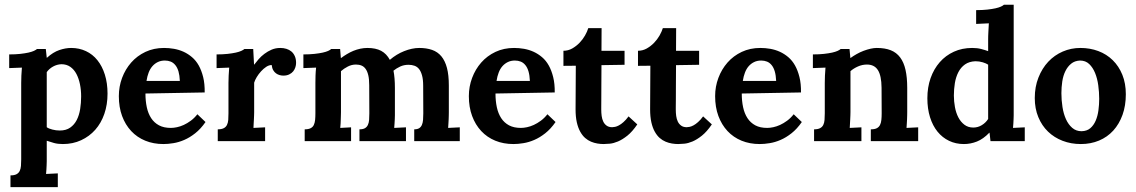

<svg xmlns="http://www.w3.org/2000/svg" viewBox="-20 -585 4710 796"><path d="M234.4 -318.8Q215.8 -317.9 200 -309.1Q184.1 -300.3 173.8 -286.1V-57.6Q177.7 -54.7 183.8 -52.2Q189.9 -49.8 197 -47.9Q204.1 -45.9 212.2 -44.9Q220.2 -43.9 228 -43.9Q253.9 -43.9 271 -55.9Q288.1 -67.9 298.1 -87.4Q308.1 -106.9 312.3 -132.6Q316.4 -158.2 316.4 -185.5Q316.4 -211.9 311.5 -235.8Q306.6 -259.8 296.9 -278.3Q287.1 -296.9 271.5 -307.9Q255.9 -318.8 234.4 -318.8ZM67.9 -241.2Q67.9 -254.9 68.6 -271.5Q69.3 -288.1 70.8 -304.7L18.1 -302.7V-359.4Q44.4 -359.4 64 -361.6Q83.5 -363.8 97.7 -366.9Q111.8 -370.1 120.4 -374Q128.9 -377.9 133.3 -381.8H169.9L173.8 -345.7H174.8Q200.2 -368.7 225.8 -377.4Q251.5 -386.2 274.9 -386.2Q308.6 -386.2 336.4 -373Q364.3 -359.9 384 -335.2Q403.8 -310.5 414.8 -275.4Q425.8 -240.2 425.8 -196.8Q425.8 -151.4 412.6 -113Q399.4 -74.7 375 -47.1Q350.6 -19.5 316.4 -3.7Q282.2 12.2 240.7 12.2Q219.7 12.2 203.9 7.8Q188 3.4 173.8 -1.5V70.8Q173.8 76.2 173.8 83.7Q173.8 91.3 173.3 100.1Q172.9 108.9 172.4 118.2Q171.9 127.4 170.9 136.2L219.7 133.8V190.9H23.4V142.1Q39.1 142.1 48.1 137.5Q57.1 132.8 61.5 124Q65.9 115.2 66.9 103Q67.9 90.8 67.9 75.7Z M663.6 -334Q647 -334 634 -327.6Q621.1 -321.3 611.6 -310.3Q602.1 -299.3 596.2 -283.9Q590.3 -268.6 587.4 -249.5H725.6Q724.6 -272.9 720 -288.8Q715.3 -304.7 707 -314.9Q698.7 -325.2 687.7 -329.6Q676.8 -334 663.6 -334ZM828.6 -201.7 583 -197.3Q583 -166.5 588.6 -140.4Q594.2 -114.3 606.7 -95.2Q619.1 -76.2 639.2 -65.4Q659.2 -54.7 688.5 -54.7Q699.7 -54.7 713.6 -57.6Q727.5 -60.5 741.9 -67.1Q756.3 -73.7 771 -84.5Q785.6 -95.2 798.3 -111.3L832 -79.1Q812 -50.3 789.3 -32.5Q766.6 -14.6 743.9 -4.9Q721.2 4.9 699 8.5Q676.8 12.2 657.7 12.2Q616.2 12.2 582.3 -1.7Q548.3 -15.6 523.9 -41.7Q499.5 -67.9 486.1 -104.2Q472.7 -140.6 472.7 -186.5Q472.7 -226.1 486.1 -262Q499.5 -297.9 523.9 -325.7Q548.3 -353.5 583 -369.9Q617.7 -386.2 660.2 -386.2Q680.7 -386.2 701.4 -382.6Q722.2 -378.9 741 -370.4Q759.8 -361.8 776.1 -347.9Q792.5 -334 804 -313.5Q815.4 -293 822.3 -265.4Q829.1 -237.8 828.6 -201.7Z M1142.1 -386.2Q1155.3 -386.2 1167.2 -382.6Q1179.2 -378.9 1188 -371.6Q1196.8 -364.3 1202.1 -352.5Q1207.5 -340.8 1207.5 -324.2Q1207.5 -315.4 1204.6 -306.2Q1201.7 -296.9 1195.6 -289.3Q1189.5 -281.7 1179.2 -276.6Q1168.9 -271.5 1154.8 -271.5Q1147 -271.5 1139.2 -273.7Q1131.3 -275.9 1124.5 -280.8Q1117.7 -285.6 1112.8 -293.9Q1107.9 -302.2 1106.4 -315.4Q1095.2 -315.4 1083.7 -307.9Q1072.3 -300.3 1062.3 -289.3Q1052.2 -278.3 1044.4 -265.4Q1036.6 -252.4 1033.7 -242.2V-120.1Q1033.7 -114.7 1033.4 -107.2Q1033.2 -99.6 1032.7 -90.8Q1032.2 -82 1031.7 -72.8Q1031.2 -63.5 1030.8 -54.7L1079.1 -57.1V0H882.8V-48.8Q898.4 -48.8 907.5 -53.5Q916.5 -58.1 920.9 -66.9Q925.3 -75.7 926.3 -87.9Q927.2 -100.1 927.2 -115.2V-241.2Q927.2 -254.9 928 -271.5Q928.7 -288.1 930.2 -304.7L877.9 -302.7V-359.4Q903.8 -359.4 923.6 -361.6Q943.4 -363.8 957.5 -366.9Q971.7 -370.1 980.2 -374Q988.8 -377.9 993.2 -381.8H1029.8L1033.2 -317.4H1034.2Q1041.5 -327.1 1052 -339.4Q1062.5 -351.6 1076.2 -361.8Q1089.8 -372.1 1106.2 -379.2Q1122.6 -386.2 1142.1 -386.2Z M1617.2 -120.1Q1617.2 -114.7 1617.2 -107.2Q1617.2 -99.6 1616.7 -90.8Q1616.2 -82 1615.7 -72.8Q1615.2 -63.5 1614.3 -54.7L1663.1 -57.1V0H1470.2V-48.8Q1484.9 -48.8 1492.9 -53.5Q1501 -58.1 1505.1 -66.9Q1509.3 -75.7 1510.3 -87.9Q1511.2 -100.1 1511.2 -115.2L1510.7 -231.9Q1510.7 -256.8 1506.8 -273.2Q1502.9 -289.6 1495.8 -299.3Q1488.8 -309.1 1478.8 -313.2Q1468.8 -317.4 1455.6 -317.4Q1438 -317.4 1421.9 -309.1Q1405.8 -300.8 1393.6 -290V-120.1Q1393.6 -114.7 1393.3 -107.2Q1393.1 -99.6 1392.8 -90.8Q1392.6 -82 1392.1 -72.8Q1391.6 -63.5 1390.6 -54.7L1435.5 -57.1V0H1243.2V-48.8Q1258.8 -48.8 1267.8 -53.5Q1276.9 -58.1 1281 -66.9Q1285.2 -75.7 1286.4 -87.9Q1287.6 -100.1 1287.6 -115.2V-241.2Q1287.6 -254.9 1288.1 -271.5Q1288.6 -288.1 1290.5 -304.7L1237.8 -302.7V-359.4Q1263.7 -359.4 1283.7 -361.6Q1303.7 -363.8 1317.9 -366.9Q1332 -370.1 1340.6 -374Q1349.1 -377.9 1353 -381.8H1390.1L1393.1 -344.7H1394.5Q1405.3 -353 1418.5 -360.8Q1431.6 -368.7 1445.3 -374.3Q1459 -379.9 1473.9 -383.1Q1488.8 -386.2 1503.4 -386.2Q1537.6 -386.2 1560.1 -374.3Q1582.5 -362.3 1596.2 -336.9Q1609.9 -348.6 1624.8 -357.7Q1639.6 -366.7 1655.5 -373Q1671.4 -379.4 1687.3 -382.8Q1703.1 -386.2 1718.3 -386.2Q1748 -386.2 1771.2 -378.2Q1794.4 -370.1 1809.8 -351.6Q1825.2 -333 1833 -303.5Q1840.8 -273.9 1840.8 -230.5V-120.1Q1840.8 -114.7 1840.6 -107.2Q1840.3 -99.6 1840.1 -90.8Q1839.8 -82 1839.1 -72.8Q1838.4 -63.5 1837.9 -54.7L1886.2 -57.1V0H1697.3V-48.8Q1710.4 -48.8 1717.8 -53.5Q1725.1 -58.1 1729 -66.9Q1732.9 -75.7 1733.9 -87.9Q1734.9 -100.1 1734.9 -115.2L1734.4 -230Q1734.4 -255.4 1729.7 -272.2Q1725.1 -289.1 1717.3 -298.8Q1709.5 -308.6 1698.2 -312.5Q1687 -316.4 1673.8 -316.4Q1654.8 -316.4 1639.4 -309.3Q1624 -302.2 1611.3 -292Q1614.3 -276.9 1615.7 -259.3Q1617.2 -241.7 1617.2 -220.7Z M2114.7 -334Q2098.1 -334 2085.2 -327.6Q2072.3 -321.3 2062.7 -310.3Q2053.2 -299.3 2047.4 -283.9Q2041.5 -268.6 2038.6 -249.5H2176.8Q2175.8 -272.9 2171.1 -288.8Q2166.5 -304.7 2158.2 -314.9Q2149.9 -325.2 2138.9 -329.6Q2127.9 -334 2114.7 -334ZM2279.8 -201.7 2034.2 -197.3Q2034.2 -166.5 2039.8 -140.4Q2045.4 -114.3 2057.9 -95.2Q2070.3 -76.2 2090.3 -65.4Q2110.4 -54.7 2139.6 -54.7Q2150.9 -54.7 2164.8 -57.6Q2178.7 -60.5 2193.1 -67.1Q2207.5 -73.7 2222.2 -84.5Q2236.8 -95.2 2249.5 -111.3L2283.2 -79.1Q2263.2 -50.3 2240.5 -32.5Q2217.8 -14.6 2195.1 -4.9Q2172.4 4.9 2150.1 8.5Q2127.9 12.2 2108.9 12.2Q2067.4 12.2 2033.4 -1.7Q1999.5 -15.6 1975.1 -41.7Q1950.7 -67.9 1937.3 -104.2Q1923.8 -140.6 1923.8 -186.5Q1923.8 -226.1 1937.3 -262Q1950.7 -297.9 1975.1 -325.7Q1999.5 -353.5 2034.2 -369.9Q2068.8 -386.2 2111.3 -386.2Q2131.8 -386.2 2152.6 -382.6Q2173.3 -378.9 2192.1 -370.4Q2210.9 -361.8 2227.3 -347.9Q2243.7 -334 2255.1 -313.5Q2266.6 -293 2273.4 -265.4Q2280.3 -237.8 2279.8 -201.7Z M2315.9 -374.5Q2335.4 -374.5 2352.3 -384Q2369.1 -393.6 2382.6 -407.5Q2396 -421.4 2405.3 -437.7Q2414.6 -454.1 2418.9 -468.3H2474.1L2473.6 -374.5H2569.3V-316.4L2473.6 -314.9Q2473.1 -261.7 2473.1 -226.8Q2473.1 -191.9 2472.9 -170.9Q2472.7 -149.9 2472.7 -140.9Q2472.7 -131.8 2472.7 -130.4Q2472.7 -117.2 2474.4 -104.2Q2476.1 -91.3 2481 -81.1Q2485.8 -70.8 2494.9 -64.2Q2503.9 -57.6 2518.1 -57.6Q2522.9 -57.6 2530 -59.1Q2537.1 -60.5 2545.9 -65.2Q2554.7 -69.8 2564.9 -78.9Q2575.2 -87.9 2585.9 -102.5L2622.1 -69.3Q2601.6 -39.1 2581.1 -22.7Q2560.5 -6.3 2542 1.5Q2523.4 9.3 2508.1 10.7Q2492.7 12.2 2482.4 12.2Q2470.2 12.2 2456.8 10Q2443.4 7.8 2430.4 2.4Q2417.5 -2.9 2406 -12.9Q2394.5 -22.9 2385.5 -39.1Q2376.5 -55.2 2371.3 -78.1Q2366.2 -101.1 2366.2 -131.8L2367.2 -312.5L2315.9 -312Z M2625 -374.5Q2644.5 -374.5 2661.4 -384Q2678.2 -393.6 2691.7 -407.5Q2705.1 -421.4 2714.4 -437.7Q2723.6 -454.1 2728 -468.3H2783.2L2782.7 -374.5H2878.4V-316.4L2782.7 -314.9Q2782.2 -261.7 2782.2 -226.8Q2782.2 -191.9 2782 -170.9Q2781.7 -149.9 2781.7 -140.9Q2781.7 -131.8 2781.7 -130.4Q2781.7 -117.2 2783.4 -104.2Q2785.2 -91.3 2790 -81.1Q2794.9 -70.8 2804 -64.2Q2813 -57.6 2827.1 -57.6Q2832 -57.6 2839.1 -59.1Q2846.2 -60.5 2855 -65.2Q2863.8 -69.8 2874 -78.9Q2884.3 -87.9 2895 -102.5L2931.2 -69.3Q2910.6 -39.1 2890.1 -22.7Q2869.6 -6.3 2851.1 1.5Q2832.5 9.3 2817.1 10.7Q2801.8 12.2 2791.5 12.2Q2779.3 12.2 2765.9 10Q2752.4 7.8 2739.5 2.4Q2726.6 -2.9 2715.1 -12.9Q2703.6 -22.9 2694.6 -39.1Q2685.5 -55.2 2680.4 -78.1Q2675.3 -101.1 2675.3 -131.8L2676.3 -312.5L2625 -312Z M3135.7 -334Q3119.1 -334 3106.2 -327.6Q3093.3 -321.3 3083.7 -310.3Q3074.2 -299.3 3068.4 -283.9Q3062.5 -268.6 3059.6 -249.5H3197.8Q3196.8 -272.9 3192.1 -288.8Q3187.5 -304.7 3179.2 -314.9Q3170.9 -325.2 3159.9 -329.6Q3148.9 -334 3135.7 -334ZM3300.8 -201.7 3055.2 -197.3Q3055.2 -166.5 3060.8 -140.4Q3066.4 -114.3 3078.9 -95.2Q3091.3 -76.2 3111.3 -65.4Q3131.3 -54.7 3160.6 -54.7Q3171.9 -54.7 3185.8 -57.6Q3199.7 -60.5 3214.1 -67.1Q3228.5 -73.7 3243.2 -84.5Q3257.8 -95.2 3270.5 -111.3L3304.2 -79.1Q3284.2 -50.3 3261.5 -32.5Q3238.8 -14.6 3216.1 -4.9Q3193.4 4.9 3171.1 8.5Q3148.9 12.2 3129.9 12.2Q3088.4 12.2 3054.4 -1.7Q3020.5 -15.6 2996.1 -41.7Q2971.7 -67.9 2958.3 -104.2Q2944.8 -140.6 2944.8 -186.5Q2944.8 -226.1 2958.3 -262Q2971.7 -297.9 2996.1 -325.7Q3020.5 -353.5 3055.2 -369.9Q3089.8 -386.2 3132.3 -386.2Q3152.8 -386.2 3173.6 -382.6Q3194.3 -378.9 3213.1 -370.4Q3231.9 -361.8 3248.3 -347.9Q3264.6 -334 3276.1 -313.5Q3287.6 -293 3294.4 -265.4Q3301.3 -237.8 3300.8 -201.7Z M3741.2 -120.1Q3741.2 -114.7 3741 -107.2Q3740.7 -99.6 3740.5 -90.8Q3740.2 -82 3739.5 -72.8Q3738.8 -63.5 3738.3 -54.7L3786.6 -57.1V0H3590.3V-48.8Q3606.4 -48.8 3615.2 -53.5Q3624 -58.1 3628.4 -66.9Q3632.8 -75.7 3634 -87.9Q3635.3 -100.1 3635.3 -115.2L3634.8 -221.7Q3634.3 -271.5 3619.6 -294.4Q3605 -317.4 3574.2 -317.4Q3554.7 -317.4 3536.6 -309.3Q3518.6 -301.3 3505.9 -290V-120.1Q3505.9 -114.7 3505.6 -107.2Q3505.4 -99.6 3504.9 -90.8Q3504.4 -82 3503.9 -72.8Q3503.4 -63.5 3502.9 -54.7L3551.3 -57.1V0H3355V-48.8Q3370.6 -48.8 3379.6 -53.5Q3388.7 -58.1 3393.1 -66.9Q3397.5 -75.7 3398.4 -87.9Q3399.4 -100.1 3399.4 -115.2V-241.2Q3399.4 -254.9 3400.1 -271.5Q3400.9 -288.1 3402.3 -304.7L3350.1 -302.7V-359.4Q3376 -359.4 3395.8 -361.6Q3415.5 -363.8 3429.7 -366.9Q3443.8 -370.1 3452.4 -374Q3460.9 -377.9 3465.3 -381.8H3502L3505.4 -344.7H3506.3Q3517.6 -353 3531.5 -360.8Q3545.4 -368.7 3560.3 -374.3Q3575.2 -379.9 3589.4 -383.1Q3603.5 -386.2 3614.7 -386.2Q3648.9 -386.2 3672.9 -376.7Q3696.8 -367.2 3711.9 -346.9Q3727.1 -326.7 3734.1 -295.4Q3741.2 -264.2 3741.2 -220.7Z M4182.6 -565.4V-120.1Q4182.6 -114.7 4182.6 -107.2Q4182.6 -99.6 4182.1 -90.8Q4181.6 -82 4181.2 -72.8Q4180.7 -63.5 4179.7 -54.7L4228.5 -57.1V0H4086.4L4082.5 -34.7H4081.5Q4056.6 -8.8 4030.3 1.7Q4003.9 12.2 3976.1 12.2Q3942.4 12.2 3914.6 -1.2Q3886.7 -14.6 3866.7 -39.3Q3846.7 -64 3835.7 -99.1Q3824.7 -134.3 3824.7 -177.7Q3824.7 -223.1 3838.1 -261.2Q3851.6 -299.3 3876 -327.1Q3900.4 -355 3934.6 -370.6Q3968.8 -386.2 4010.3 -386.2Q4031.2 -386.2 4047.1 -382.1Q4063 -377.9 4076.7 -373V-422.9Q4076.7 -428.2 4076.9 -435.8Q4077.1 -443.4 4077.6 -452.1Q4078.1 -460.9 4078.6 -470.2Q4079.1 -479.5 4079.6 -488.3L4026.9 -485.8V-543Q4053.2 -543 4073 -545.2Q4092.8 -547.4 4106.9 -550.5Q4121.1 -553.7 4129.6 -557.6Q4138.2 -561.5 4142.1 -565.4ZM4015.1 -56.2Q4034.2 -56.2 4050.5 -66.2Q4066.9 -76.2 4076.7 -91.8V-316.9Q4068.8 -322.3 4054.4 -326.7Q4040 -331.1 4023.9 -331.1Q3998 -330.1 3980.7 -317.9Q3963.4 -305.7 3953.1 -285.6Q3942.9 -265.6 3938.7 -240.5Q3934.6 -215.3 3934.6 -189Q3934.6 -165 3939 -141.1Q3943.4 -117.2 3953.1 -98.4Q3962.9 -79.6 3978.3 -67.9Q3993.7 -56.2 4015.1 -56.2Z M4457.5 -334Q4435.5 -333 4420.9 -321Q4406.2 -309.1 4397 -290.3Q4387.7 -271.5 4384 -247.3Q4380.4 -223.1 4380.4 -198.7Q4380.4 -169.9 4384.8 -141.6Q4389.2 -113.3 4399.2 -91.1Q4409.2 -68.8 4425.3 -54.9Q4441.4 -41 4463.9 -41Q4486.3 -41.5 4500.2 -53.5Q4514.2 -65.4 4522.5 -84.7Q4530.8 -104 4533.9 -127.7Q4537.1 -151.4 4537.1 -175.3Q4537.1 -203.1 4533.2 -231.4Q4529.3 -259.8 4520 -282.5Q4510.7 -305.2 4495.6 -319.6Q4480.5 -334 4457.5 -334ZM4459 -386.2Q4499 -386.2 4533.4 -373.3Q4567.9 -360.4 4593.3 -335.4Q4618.7 -310.5 4633.1 -274.9Q4647.5 -239.3 4647.5 -194.3Q4647.5 -147 4633.8 -108.9Q4620.1 -70.8 4595.5 -43.7Q4570.8 -16.6 4536.4 -2.2Q4502 12.2 4460.9 12.2Q4420.4 12.2 4385.5 -1.2Q4350.6 -14.6 4325 -39.3Q4299.3 -64 4284.7 -99.4Q4270 -134.8 4270 -178.7Q4270 -225.1 4285.2 -263.4Q4300.3 -301.8 4325.9 -329.1Q4351.6 -356.4 4386 -371.3Q4420.4 -386.2 4459 -386.2Z"/></svg>

Font: Parastoo Print
Style: Print-Bold
Weight: 700
Foundry: Saber Rastikerdar (saber.rastikerdar@gmail.com)
Version: Version 1.0.0-alpha3